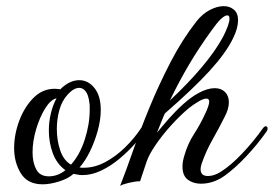

<svg xmlns="http://www.w3.org/2000/svg" viewBox="-20 -587 891 625"><path d="M119 13Q70 13 48 -22.5Q26 -58 26 -105Q26 -149 42.5 -193.5Q59 -238 88.5 -268Q118 -298 158 -298Q160 -298 167 -297.5Q174 -297 176 -296Q206 -326 238 -326Q267 -326 287.5 -300.5Q308 -275 308 -229Q308 -197 298 -161Q288 -125 272.5 -93.5Q257 -62 239 -42Q243 -41 246 -41Q249 -41 253 -41Q288 -41 322 -59Q356 -77 386.5 -106.5Q417 -136 440 -171Q445 -177 447 -177Q452 -177 452 -170Q452 -163 448 -158Q438 -140 417 -116.5Q396 -93 368.5 -70Q341 -47 310 -32Q279 -17 248 -17Q241 -17 233.5 -18.5Q226 -20 219 -21Q203 -6 173 3.5Q143 13 119 13ZM211 -51Q240 -83 256 -133Q272 -183 272 -229Q272 -235 272 -241Q272 -247 271 -252Q268 -278 259 -289.5Q250 -301 238 -301Q220 -301 200.5 -279.5Q181 -258 173 -228Q165 -199 165 -167Q165 -130 176 -97.5Q187 -65 211 -51ZM139 -13Q168 -13 193 -33Q165 -53 152 -88Q139 -123 139 -162Q139 -190 145.5 -217.5Q152 -245 164 -267Q145 -263 127 -234Q109 -205 97.5 -166Q86 -127 86 -91Q86 -58 98 -35.5Q110 -13 139 -13Z M371 18Q391 -33 414 -99Q437 -165 467 -238Q497 -311 535 -384.5Q573 -458 620 -518Q639 -542 663 -554.5Q687 -567 708 -567Q728 -567 741.5 -555.5Q755 -544 755 -521Q755 -509 751 -494Q747 -479 738 -461Q715 -414 662 -356Q609 -298 517 -218Q512 -208 508 -197.5Q504 -187 499 -175L491 -155Q508 -176 530 -201Q552 -226 577 -248.5Q602 -271 626 -284Q655 -300 679 -300Q700 -300 712.5 -287.5Q725 -275 725 -254Q725 -233 712 -208Q693 -170 671.5 -132Q650 -94 636 -53Q633 -43 633 -36Q633 -14 657 -14Q677 -14 699 -28Q731 -48 768.5 -87.5Q806 -127 837 -171Q841 -176 845 -176Q851 -176 851 -169Q851 -163 847 -158Q819 -118 782 -78.5Q745 -39 710 -14Q674 11 634 11Q609 11 591.5 -2Q574 -15 574 -45Q574 -61 580 -80Q591 -119 611.5 -150.5Q632 -182 649 -219Q661 -245 661 -256Q661 -266 652 -266Q642 -266 626 -256.5Q610 -247 596 -236Q567 -212 538 -180Q509 -148 487 -116Q465 -84 457 -60L436 3Q421 3 400 8Q379 13 371 18ZM533 -260Q593 -316 637.5 -369Q682 -422 706 -467Q727 -508 727 -526Q727 -537 720 -537Q703 -537 668 -487Q628 -432 595.5 -377Q563 -322 533 -260Z"/></svg>

Font: Gwendolyn
Style: Bold
Weight: 700
Designer: Robert E. Leuschke
Foundry: Robert E. Leuschke
Version: Version 1.010; ttfautohint (v1.8.3)